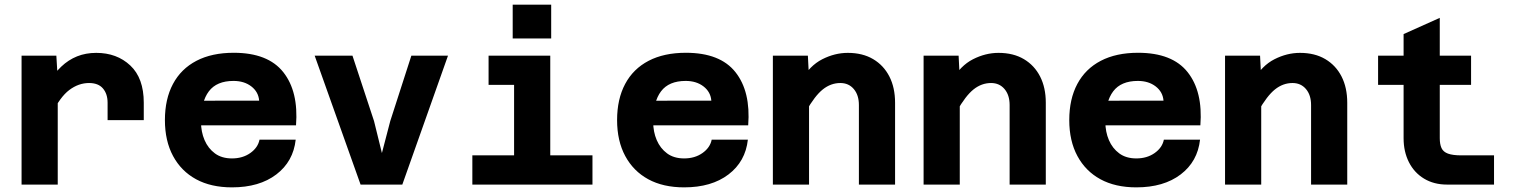

<svg xmlns="http://www.w3.org/2000/svg" viewBox="-20 -796 6540 828"><path d="M444 -278V-353Q444 -391 424 -414.5Q404 -438 364 -438Q319 -438 279 -408Q239 -378 203 -304L187 -435Q213 -479 244 -508.5Q275 -538 312.5 -553Q350 -568 395 -568Q484 -568 542 -513.5Q600 -459 600 -353V-278ZM73 0V-556H223L229 -456V0Z M980.4 12Q889.8 12 825.6 -23Q761.4 -58 726.3 -123.2Q691.2 -188.4 691.2 -278.2Q691.2 -368.8 726 -434Q760.8 -499.2 827.2 -533.8Q893.6 -568.4 988 -568.4Q1135.4 -568.4 1201.6 -484.9Q1267.8 -401.4 1256.6 -255.4H815.4L815.8 -361.6L1097.6 -362Q1094.6 -399.6 1063.9 -423.3Q1033.2 -447 987 -447Q914.6 -447 880.7 -402.2Q846.8 -357.4 846.8 -271.2Q846.8 -227.6 862.1 -191.9Q877.4 -156.2 906.8 -134.5Q936.2 -112.8 980.4 -112.8Q1026.6 -112.8 1059.5 -136.1Q1092.4 -159.4 1099.2 -193.8H1255.2Q1244.8 -99.4 1171.6 -43.7Q1098.4 12 980.4 12Z M1535 0 1337 -556H1500L1593 -274L1627 -136L1663 -274L1754 -556H1912L1715 0Z M2197 0V-556H2353V0ZM2017 0V-126H2535V0ZM2087 -430V-556H2275V-430ZM2191 -630V-776H2357V-630Z M2930.4 12Q2839.8 12 2775.6 -23Q2711.4 -58 2676.3 -123.2Q2641.2 -188.4 2641.2 -278.2Q2641.2 -368.8 2676 -434Q2710.8 -499.2 2777.2 -533.8Q2843.6 -568.4 2938 -568.4Q3085.4 -568.4 3151.6 -484.9Q3217.8 -401.4 3206.6 -255.4H2765.4L2765.8 -361.6L3047.6 -362Q3044.6 -399.6 3013.9 -423.3Q2983.2 -447 2937 -447Q2864.6 -447 2830.7 -402.2Q2796.8 -357.4 2796.8 -271.2Q2796.8 -227.6 2812.1 -191.9Q2827.4 -156.2 2856.8 -134.5Q2886.2 -112.8 2930.4 -112.8Q2976.6 -112.8 3009.5 -136.1Q3042.4 -159.4 3049.2 -193.8H3205.2Q3194.8 -99.4 3121.6 -43.7Q3048.4 12 2930.4 12Z M3684 0V-343Q3684 -386 3662 -412Q3640 -438 3604 -438Q3563 -438 3528.5 -410.5Q3494 -383 3456 -316L3434 -448Q3472 -513 3526 -540.5Q3580 -568 3636 -568Q3700 -568 3745.5 -541Q3791 -514 3815.5 -466Q3840 -418 3840 -353V0ZM3313 0V-556H3464L3469 -457V0Z M4334 0V-343Q4334 -386 4312 -412Q4290 -438 4254 -438Q4213 -438 4178.5 -410.5Q4144 -383 4106 -316L4084 -448Q4122 -513 4176 -540.5Q4230 -568 4286 -568Q4350 -568 4395.5 -541Q4441 -514 4465.5 -466Q4490 -418 4490 -353V0ZM3963 0V-556H4114L4119 -457V0Z M4880.4 12Q4789.8 12 4725.6 -23Q4661.4 -58 4626.3 -123.2Q4591.2 -188.4 4591.2 -278.2Q4591.2 -368.8 4626 -434Q4660.8 -499.2 4727.2 -533.8Q4793.6 -568.4 4888 -568.4Q5035.4 -568.4 5101.6 -484.9Q5167.8 -401.4 5156.6 -255.4H4715.4L4715.8 -361.6L4997.6 -362Q4994.6 -399.6 4963.9 -423.3Q4933.2 -447 4887 -447Q4814.6 -447 4780.7 -402.2Q4746.8 -357.4 4746.8 -271.2Q4746.8 -227.6 4762.1 -191.9Q4777.4 -156.2 4806.8 -134.5Q4836.2 -112.8 4880.4 -112.8Q4926.6 -112.8 4959.5 -136.1Q4992.4 -159.4 4999.2 -193.8H5155.2Q5144.8 -99.4 5071.6 -43.7Q4998.4 12 4880.4 12Z M5634 0V-343Q5634 -386 5612 -412Q5590 -438 5554 -438Q5513 -438 5478.5 -410.5Q5444 -383 5406 -316L5384 -448Q5422 -513 5476 -540.5Q5530 -568 5586 -568Q5650 -568 5695.5 -541Q5741 -514 5765.5 -466Q5790 -418 5790 -353V0ZM5263 0V-556H5414L5419 -457V0Z M6220 0Q6164 0 6121.5 -25.5Q6079 -51 6056 -96.5Q6033 -142 6033 -200V-649L6189 -719V-200Q6189 -174 6196.5 -157.5Q6204 -141 6224.5 -133.5Q6245 -126 6282 -126H6423V0ZM5923 -430V-556H6324V-430Z"/></svg>

Font: Azeret Mono Thin
Style: Regular
Weight: 100
Designer: Martin Vácha
Foundry: Displaay
Version: Version 1.002